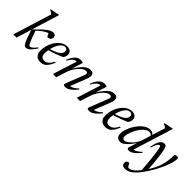

<svg xmlns="http://www.w3.org/2000/svg" viewBox="96 -1737 3008 3008"><g transform="rotate(45 1600.0 -233.0)"><path d="M294.5 -720.5 73 0H1.5L200 -640Q191 -648 181.2 -655Q171.5 -662 160 -669Q148.5 -676 134 -682L137 -691.5L286.5 -720.5ZM148.5 -252.5 150.5 -259Q212 -322 255.5 -362.2Q299 -402.5 329.8 -424.8Q360.5 -447 383.8 -455.8Q407 -464.5 428.5 -464.5Q455 -464.5 469.2 -449Q483.5 -433.5 483.5 -411.5Q483.5 -392.5 474.5 -377.8Q465.5 -363 451 -354.8Q436.5 -346.5 419 -346.5Q407.5 -346.5 402 -353.2Q396.5 -360 392.5 -374Q389.5 -388.5 385 -393.5Q380.5 -398.5 373 -398.5Q361 -398.5 340 -388.2Q319 -378 293 -359.8Q267 -341.5 239.2 -316.8Q211.5 -292 185 -262.5L204 -294.5Q231.5 -213 250 -163.8Q268.5 -114.5 280.8 -89.5Q293 -64.5 302.5 -56Q312 -47.5 320.5 -47.5Q331.5 -47.5 347 -56.8Q362.5 -66 381.8 -85Q401 -104 423 -134L436 -123Q402 -72 376.5 -43Q351 -14 329.8 -2Q308.5 10 287.5 10Q272 10 259.2 1.8Q246.5 -6.5 232 -32.5Q217.5 -58.5 197.8 -111Q178 -163.5 148.5 -252.5Z M719 -435.5Q688 -435.5 662.5 -415.8Q637 -396 617.5 -363.2Q598 -330.5 584.5 -291.5Q571 -252.5 564 -214Q557 -175.5 557 -145Q557 -93 577 -71Q597 -49 631 -49Q655.5 -49 678 -58.8Q700.5 -68.5 722.2 -92.2Q744 -116 765.5 -158H786Q759 -92.5 731.5 -56Q704 -19.5 673.5 -4.8Q643 10 606 10Q567 10 539 -5Q511 -20 495.8 -49.2Q480.5 -78.5 480.5 -121Q480.5 -174 493.5 -224.2Q506.5 -274.5 530.2 -318Q554 -361.5 585.8 -394.5Q617.5 -427.5 655.2 -446Q693 -464.5 733.5 -464.5Q768.5 -464.5 790.5 -452.8Q812.5 -441 822.8 -421.2Q833 -401.5 833 -378.5Q833 -357 824.8 -335.2Q816.5 -313.5 801.5 -298Q777.5 -287 748 -275.2Q718.5 -263.5 685.8 -251.5Q653 -239.5 618.5 -228.2Q584 -217 549.5 -207L551.5 -236Q603 -251 640 -265.8Q677 -280.5 701.2 -295Q725.5 -309.5 739.5 -324.2Q753.5 -339 759.5 -354.5Q765.5 -370 765.5 -386Q765.5 -401 760 -412Q754.5 -423 744.2 -429.2Q734 -435.5 719 -435.5Z M880.5 -295.5 867 -301.5Q892 -364 918.5 -399.5Q945 -435 973.2 -449.8Q1001.5 -464.5 1031 -464.5Q1041.5 -464.5 1050.8 -463.2Q1060 -462 1069.2 -459.8Q1078.5 -457.5 1087.5 -454L1025.5 -253.5H1021Q1050.5 -303.5 1079 -342.5Q1107.5 -381.5 1135.5 -408.5Q1163.5 -435.5 1191.8 -449.5Q1220 -463.5 1248.5 -463.5Q1291.5 -463.5 1308.2 -444.8Q1325 -426 1325 -397.5Q1325 -381 1319.8 -361.2Q1314.5 -341.5 1302.5 -311L1195.5 -38.5L1192.5 -55.5Q1208.5 -54.5 1229.8 -61.8Q1251 -69 1276.8 -86Q1302.5 -103 1331 -130.5L1342.5 -119Q1304.5 -71.5 1272 -43Q1239.5 -14.5 1212.5 -2.2Q1185.5 10 1162 10Q1129.5 10 1120.8 -0.5Q1112 -11 1123.5 -39.5L1235 -321.5Q1242.5 -339.5 1246 -351.2Q1249.5 -363 1249.5 -371.5Q1249.5 -385 1240.5 -393Q1231.5 -401 1209.5 -401Q1183 -401 1152.8 -380.2Q1122.5 -359.5 1093.5 -325.2Q1064.5 -291 1041 -249.2Q1017.5 -207.5 1004.5 -165L951.5 0H879L1003 -392.5Q1002.5 -395 1000.8 -397.5Q999 -400 995 -400Q979.5 -400 961.8 -391.2Q944 -382.5 924 -359.8Q904 -337 880.5 -295.5Z M1408.5 -295.5 1395 -301.5Q1420 -364 1446.5 -399.5Q1473 -435 1501.2 -449.8Q1529.5 -464.5 1559 -464.5Q1569.5 -464.5 1578.8 -463.2Q1588 -462 1597.2 -459.8Q1606.5 -457.5 1615.5 -454L1553.5 -253.5H1549Q1578.5 -303.5 1607 -342.5Q1635.5 -381.5 1663.5 -408.5Q1691.5 -435.5 1719.8 -449.5Q1748 -463.5 1776.5 -463.5Q1819.5 -463.5 1836.2 -444.8Q1853 -426 1853 -397.5Q1853 -381 1847.8 -361.2Q1842.5 -341.5 1830.5 -311L1723.5 -38.5L1720.5 -55.5Q1736.5 -54.5 1757.8 -61.8Q1779 -69 1804.8 -86Q1830.5 -103 1859 -130.5L1870.5 -119Q1832.5 -71.5 1800 -43Q1767.5 -14.5 1740.5 -2.2Q1713.5 10 1690 10Q1657.5 10 1648.8 -0.5Q1640 -11 1651.5 -39.5L1763 -321.5Q1770.5 -339.5 1774 -351.2Q1777.5 -363 1777.5 -371.5Q1777.5 -385 1768.5 -393Q1759.5 -401 1737.5 -401Q1711 -401 1680.8 -380.2Q1650.5 -359.5 1621.5 -325.2Q1592.5 -291 1569 -249.2Q1545.5 -207.5 1532.5 -165L1479.5 0H1407L1531 -392.5Q1530.5 -395 1528.8 -397.5Q1527 -400 1523 -400Q1507.5 -400 1489.8 -391.2Q1472 -382.5 1452 -359.8Q1432 -337 1408.5 -295.5Z M2157 -435.5Q2126 -435.5 2100.5 -415.8Q2075 -396 2055.5 -363.2Q2036 -330.5 2022.5 -291.5Q2009 -252.5 2002 -214Q1995 -175.5 1995 -145Q1995 -93 2015 -71Q2035 -49 2069 -49Q2093.5 -49 2116 -58.8Q2138.5 -68.5 2160.2 -92.2Q2182 -116 2203.5 -158H2224Q2197 -92.5 2169.5 -56Q2142 -19.5 2111.5 -4.8Q2081 10 2044 10Q2005 10 1977 -5Q1949 -20 1933.8 -49.2Q1918.5 -78.5 1918.5 -121Q1918.5 -174 1931.5 -224.2Q1944.5 -274.5 1968.2 -318Q1992 -361.5 2023.8 -394.5Q2055.5 -427.5 2093.2 -446Q2131 -464.5 2171.5 -464.5Q2206.5 -464.5 2228.5 -452.8Q2250.5 -441 2260.8 -421.2Q2271 -401.5 2271 -378.5Q2271 -357 2262.8 -335.2Q2254.5 -313.5 2239.5 -298Q2215.5 -287 2186 -275.2Q2156.5 -263.5 2123.8 -251.5Q2091 -239.5 2056.5 -228.2Q2022 -217 1987.5 -207L1989.5 -236Q2041 -251 2078 -265.8Q2115 -280.5 2139.2 -295Q2163.5 -309.5 2177.5 -324.2Q2191.5 -339 2197.5 -354.5Q2203.5 -370 2203.5 -386Q2203.5 -401 2198 -412Q2192.5 -423 2182.2 -429.2Q2172 -435.5 2157 -435.5Z M2653 -384Q2646 -404.5 2630.5 -415.8Q2615 -427 2592.5 -427Q2555.5 -427 2521.8 -403Q2488 -379 2459 -340.2Q2430 -301.5 2408.5 -257.2Q2387 -213 2375 -171.8Q2363 -130.5 2363 -101.5Q2363 -76 2375.5 -64.5Q2388 -53 2407.5 -53Q2421 -53 2439.2 -61.2Q2457.5 -69.5 2478.2 -85.5Q2499 -101.5 2520.2 -124Q2541.5 -146.5 2560.8 -175Q2580 -203.5 2595.5 -236.5L2722 -640Q2713 -647.5 2703.2 -654.5Q2693.5 -661.5 2682 -668.5Q2670.5 -675.5 2656 -682L2659 -691L2808.5 -720.5H2816.5L2604 -38L2594 -56Q2609.5 -53 2631.2 -60Q2653 -67 2679.2 -84.5Q2705.5 -102 2734.5 -130.5L2745.5 -119Q2688 -48.5 2645.2 -19.2Q2602.5 10 2567.5 10Q2544.5 10 2535.2 -0.2Q2526 -10.5 2532.5 -30.5L2586 -196H2596.5Q2555 -134 2522 -94Q2489 -54 2462.8 -31.5Q2436.5 -9 2414.5 0Q2392.5 9 2373.5 9Q2347 9 2326.8 -1.2Q2306.5 -11.5 2295.2 -33.2Q2284 -55 2284 -89Q2284 -131 2300 -181Q2316 -231 2344 -280.5Q2372 -330 2409.2 -371.2Q2446.5 -412.5 2489.8 -437.5Q2533 -462.5 2579 -462.5Q2608.5 -462.5 2630 -448.8Q2651.5 -435 2667.5 -408Z M2779 -271H2763Q2773 -327 2786 -364.5Q2799 -402 2815.2 -424Q2831.5 -446 2850.8 -455.2Q2870 -464.5 2892 -464.5Q2904.5 -464.5 2914 -458.8Q2923.5 -453 2931.5 -437.8Q2939.5 -422.5 2946.5 -395Q2954 -368 2961.8 -312.5Q2969.5 -257 2978.2 -171.2Q2987 -85.5 2996 33L2928.5 94.5Q2921.5 6 2915.2 -60.8Q2909 -127.5 2903.8 -176.5Q2898.5 -225.5 2893.8 -260.2Q2889 -295 2884.5 -319Q2878.5 -351.5 2873.8 -367.2Q2869 -383 2864.5 -388Q2860 -393 2854 -393Q2842 -393 2830 -382.8Q2818 -372.5 2805.5 -346Q2793 -319.5 2779 -271ZM2955.5 42 2970 25Q3011.5 -34 3040.5 -90Q3069.5 -146 3087.8 -202.8Q3106 -259.5 3114.2 -321.5Q3122.5 -383.5 3122.5 -455.5Q3137 -460 3148.2 -461.5Q3159.5 -463 3171 -463Q3185 -463 3191.8 -457.5Q3198.5 -452 3198.5 -440Q3198.5 -414.5 3191.5 -379.5Q3184.5 -344.5 3170 -301.5Q3155.5 -258.5 3134 -209.2Q3112.5 -160 3083.8 -106.2Q3055 -52.5 3018.5 4Q2958.5 98.5 2908.2 153.2Q2858 208 2813.5 231Q2769 254 2725.5 254Q2687 254 2670 237Q2653 220 2653 192.5Q2653 170 2665.8 155Q2678.5 140 2698.5 140Q2710 140 2716 147Q2722 154 2729 173Q2736.5 191.5 2746 198.2Q2755.5 205 2768 205Q2790 205 2821.5 185.2Q2853 165.5 2887.8 128.8Q2922.5 92 2955.5 42Z"/></g></svg>

Font: Newsreader 36pt
Style: Italic
Weight: 400
Italic angle: -17°
Designer: Hugues Gentile
Foundry: Production Type
Version: Version 1.003